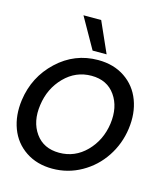

<svg xmlns="http://www.w3.org/2000/svg" viewBox="-113 -837 805 930"><g transform="rotate(15 290.0 -371.5)"><path d="M189.9 -750H278.8L347.2 -596.2H276.9ZM7.8 -275.9Q24.4 -396 111.3 -477.5Q198.2 -559.1 315.9 -559.1Q394 -559.1 450.2 -521.2Q506.3 -483.4 530.5 -418.9Q554.7 -354.5 543.9 -275.9Q533.2 -197.8 490.5 -133.3Q447.8 -68.8 380.6 -31Q313.5 6.8 235.8 6.8Q158.2 6.8 101.8 -31Q45.4 -68.8 21.2 -133.3Q-2.9 -197.8 7.8 -275.9ZM452.1 -275.9Q463.9 -361.8 423.3 -419.4Q382.8 -477.1 304.2 -477.1Q225.6 -477.1 168.7 -419.2Q111.8 -361.3 100.1 -275.9Q87.9 -190.9 128.7 -133.5Q169.4 -76.2 248 -76.2Q326.7 -76.2 383.3 -133.5Q439.9 -190.9 452.1 -275.9Z"/></g></svg>

Font: Oakes Grotesk
Style: Italic
Weight: 400
Italic angle: -8°
Designer: Samuel Oakes
Foundry: Samuel Oakes
Version: Version 1.000;PS 001.000;hotconv 1.0.88;makeotf.lib2.5.64775